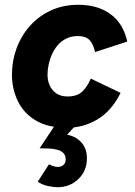

<svg xmlns="http://www.w3.org/2000/svg" viewBox="-20 -524 566 804"><path d="M261 11Q180 11 129 -20Q78 -51 54 -102Q30 -153 30 -211Q30 -268 49 -320.5Q68 -373 104.5 -414.5Q141 -456 192.5 -480Q244 -504 308 -504Q389 -504 442.5 -465Q496 -426 513 -350L378 -306Q372 -337 356 -355Q340 -373 305 -373Q274 -373 250 -358.5Q226 -344 210.5 -320Q195 -296 187 -267Q179 -238 179 -210Q179 -186 188.5 -165.5Q198 -145 216.5 -132.5Q235 -120 263 -120Q304 -120 325.5 -141.5Q347 -163 360 -195L485 -135Q447 -59 388 -24Q329 11 261 11ZM220 260Q208 260 183.5 255.5Q159 251 138 237L185 164Q195 169 204.5 172Q214 175 222 175Q236 175 245.5 167Q255 159 255 143Q255 127 246 117.5Q237 108 221.5 103.5Q206 99 186.5 98Q167 97 146 97L219 -13L309 -12L261 40Q287 45 305.5 58.5Q324 72 334 92Q344 112 344 139Q344 191 308.5 225.5Q273 260 220 260Z"/></svg>

Font: Hanken Grotesk Black
Style: Italic
Weight: 900
Italic angle: -8°
Designer: Alfredo Marco Pradil
Foundry: Hanken Design Co.
Version: Version 3.013